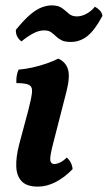

<svg xmlns="http://www.w3.org/2000/svg" viewBox="-20 -685 401 714"><path d="M121 9Q80 9 61 -10.5Q42 -30 40.5 -65Q39 -100 51 -147L85 -274Q97 -320 99 -341.5Q101 -363 87.5 -369.5Q74 -376 41 -376Q40 -389 42 -402Q44 -415 49 -426Q73 -428 100.5 -434Q128 -440 153.5 -449Q179 -458 197 -467Q225 -454 233 -426.5Q241 -399 227 -344L178 -153Q165 -103 167 -89Q169 -75 182 -75Q191 -75 203 -80.5Q215 -86 228 -99Q237 -92 243 -80.5Q249 -69 250 -56Q220 -25 187 -8Q154 9 121 9ZM243 -529Q221 -529 208.5 -535.5Q196 -542 187.5 -550.5Q179 -559 169.5 -565.5Q160 -572 144 -572Q124 -572 102 -560Q80 -548 60 -531Q38 -547 39 -574Q69 -611 92 -630.5Q115 -650 135 -657.5Q155 -665 172 -665Q197 -665 210.5 -655Q224 -645 235.5 -634.5Q247 -624 266 -624Q283 -624 301 -633.5Q319 -643 333 -660Q344 -654 351.5 -646Q359 -638 361 -626Q332 -572 304.5 -550.5Q277 -529 243 -529Z"/></svg>

Font: Vollkorn SemiBold
Style: Italic
Weight: 600
Italic angle: -11°
Designer: Friedrich Althausen
Foundry: Friedrich Althausen
Version: Version 5.000